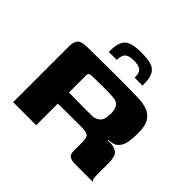

<svg xmlns="http://www.w3.org/2000/svg" viewBox="-157 -801 967 967"><g transform="rotate(45 327.0 -317.0)"><path d="M348.3 -154.9Q348.3 -154.9 328.6 -154.9Q308.8 -154.9 279 -154.6Q249.2 -154.3 217.5 -153.9V0H53.1V-398.9Q53.1 -427.9 65.9 -443.8Q78.8 -459.7 118.7 -460Q133.7 -460.3 164 -460.7Q194.2 -461 233 -461.2Q271.8 -461.3 313.4 -461.7Q355.1 -462 393.2 -461.7Q431.3 -461.3 459.8 -460.7Q488.2 -460 501.2 -459Q555.3 -454 582.1 -426.4Q608.9 -398.9 608.9 -337Q608.9 -281.2 600.5 -255.4Q592 -229.6 572.9 -216.3Q566.4 -211.2 554 -207.9Q541.5 -204.7 527.2 -204.7V-200.9Q534 -200.9 542.5 -200.9Q551 -200.9 556.8 -200.2Q594.8 -193.2 602.6 -171.3Q610.4 -149.4 610.4 -125.4V-36.6Q610.4 -18.2 614.4 -9.6Q618.3 -1 619.3 0H496.5Q470.9 0 456.6 -7.8Q442.3 -15.6 442.3 -42V-107.6Q442.3 -138.6 428.8 -146.8Q415.3 -154.9 381.3 -154.9ZM217.5 -233.4Q227.6 -233.4 250.4 -232.9Q273.2 -232.4 299.9 -232.3Q326.7 -232.1 349.5 -232.1Q372.3 -232.1 382.1 -232.1Q405.9 -232.1 424.2 -247.7Q442.5 -263.3 442.5 -306Q442.5 -335.5 432.1 -352.6Q421.6 -369.6 398.1 -372.2Q383.7 -374.6 360.2 -374.9Q336.8 -375.2 311.5 -375Q286.2 -374.9 265.3 -374.4Q244.3 -373.9 234.2 -373.6Q232.2 -373.6 224.8 -370.9Q217.5 -368.3 217.5 -356.2ZM214.8 -519.6V-527.4Q215.1 -573.4 228.1 -596.1Q241.1 -618.8 267.8 -626.3Q294.5 -633.9 335.7 -633.6Q377 -633.6 403.2 -626Q429.4 -618.5 442.2 -595.8Q455 -573.1 455 -527.1V-519.6H398.5V-525.7Q398.5 -540 394.2 -552.1Q389.8 -564.2 376.4 -571.3Q363 -578.4 335.1 -578.4Q308.2 -578.4 295 -571.3Q281.7 -564.2 277.2 -552.4Q272.7 -540.7 272 -526.4V-519.6Z"/></g></svg>

Font: Genos Thin
Style: Regular
Weight: 100
Designer: Robert E. Leuschke
Foundry: Robert E. Leuschke
Version: Version 1.010